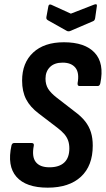

<svg xmlns="http://www.w3.org/2000/svg" viewBox="-20 -858 489 886"><path d="M200 8Q100 8 56 -42Q12 -92 33 -187Q36 -198 45 -198H126Q138 -198 136 -186Q126 -135 145 -110.5Q164 -86 208 -86Q253 -86 276.5 -108Q300 -130 300 -173Q300 -193 294.5 -209Q289 -225 276.5 -239.5Q264 -254 244 -269L159 -334Q119 -364 100.5 -400Q82 -436 82 -486Q82 -568 133 -615.5Q184 -663 275 -663Q372 -663 417 -614.5Q462 -566 443 -474Q440 -461 431 -461H347Q337 -461 338 -474Q347 -522 328 -545.5Q309 -569 269 -569Q231 -569 210.5 -548.5Q190 -528 190 -495Q190 -468 202 -448.5Q214 -429 241 -408L325 -343Q355 -321 373 -298Q391 -275 399.5 -248Q408 -221 408 -186Q408 -93 353.5 -42.5Q299 8 200 8ZM415 -837Q429 -842 427 -830L419 -774Q418 -769 416 -765.5Q414 -762 409 -760L304 -715Q297 -712 289 -715L202 -764Q198 -766 195.5 -769.5Q193 -773 194 -779L203 -828Q205 -841 217 -836L307 -795Z"/></svg>

Font: Sofia Sans Condensed
Style: Bold Italic
Weight: 700
Italic angle: -9°
Version: Version 4.100